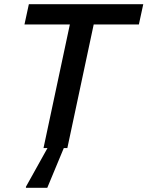

<svg xmlns="http://www.w3.org/2000/svg" viewBox="-20 -708 705 918"><path d="M665 -688H118L97 -591H314L188 0H207L104 185V190H206L285 0H302L428 -591H644Z"/></svg>

Font: Saira UNSAM Medium Italic
Style: Regular
Weight: 500
Italic angle: -12°
Designer: Hector Gatti with collaboration of the Omnibus-Type team
Foundry: Omnibus-Type
Version: Version 0.072;PS 000.072;hotconv 1.0.88;makeotf.lib2.5.64775